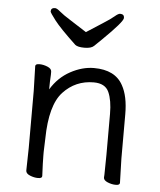

<svg xmlns="http://www.w3.org/2000/svg" viewBox="-53 -775 694 832"><g transform="rotate(5 294.0 -359.0)"><path d="M161 1Q161 11 143.5 11Q126 11 108 3.5Q90 -4 90 -17L92 -115V-364L89 -471Q89 -481 106.5 -481Q124 -481 142 -473.5Q160 -466 160 -453V-439Q158 -411 158 -376Q190 -429 241.5 -457Q293 -485 344 -485Q436 -485 470 -422Q496 -376 496 -297V-105L499 1Q499 11 481.5 11Q464 11 446 3.5Q428 -4 428 -16V-17Q429 -25 429 -44L430 -115V-293Q430 -352 414 -387.5Q398 -423 348 -423Q269 -423 215.5 -365.5Q162 -308 160 -162Q159 -129 158 -105V-89Q158 -59 161 1ZM254 -578Q184 -644 159.5 -676Q135 -708 135 -713Q135 -729 153 -729Q161 -729 176 -716Q191 -703 225.5 -681.5Q260 -660 295 -637Q330 -660 364 -681.5Q398 -703 413 -716Q428 -729 436 -729Q454 -729 454 -712.5Q454 -696 368 -612Q348 -593 336 -581Q324 -569 294.5 -569Q265 -569 254 -578Z"/></g></svg>

Font: LXGW WenKai TC
Style: Regular
Weight: 400
Designer: LXGW / Fontworks Inc.
Foundry: LXGW / Fontworks Inc.
Version: Version 1.330